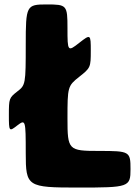

<svg xmlns="http://www.w3.org/2000/svg" viewBox="-20 -845 608 865"><path d="M58 -280C95 -308 96 -305 96 -155C96 -4 103 0 332 0C561 0 568 -2 568 -83C568 -163 564 -165 426 -165C288 -165 284 -169 284 -311C284 -453 285 -458 337 -499C388 -539 389 -542 389 -617C389 -691 388 -692 337 -652C285 -611 284 -613 284 -718C284 -822 281 -825 190 -825C99 -825 96 -820 96 -644C96 -467 95 -461 58 -433C21 -404 20 -401 20 -327C20 -252 21 -251 58 -280Z"/></svg>

Font: Hussar Print
Style: Bold
Weight: 700
Foundry: Cannot Into Space Fonts
Version: Version 2.00